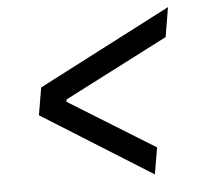

<svg xmlns="http://www.w3.org/2000/svg" viewBox="-46 -644 692 674"><g transform="rotate(-5 300.0 -306.5)"><path d="M473 -15.6 489 -109.4 186.1 -296.5 187.1 -304.7 552.6 -492.5 570 -596.6 101.9 -354.4 85.6 -257.8Z"/></g></svg>

Font: Margiela Mono Italic Medium It
Style: Regular
Weight: 500
Designer: Mike Abbink, Paul van der Laan, Pieter van Rosmalen
Foundry: Bold Monday
Version: Version 2.003 2021